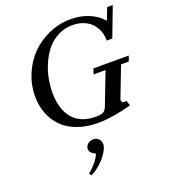

<svg xmlns="http://www.w3.org/2000/svg" viewBox="-173 -799 1090 1238"><g transform="rotate(-20 372.0 -180.0)"><path d="M395 13.2Q316.9 13.2 254.6 -9.8Q192.4 -32.7 152.6 -73.2Q112.8 -113.8 92 -168.2Q71.3 -222.7 71.3 -287.1Q71.3 -364.7 101.6 -436.5Q131.8 -508.3 183.1 -560.8Q234.4 -613.3 306.2 -644.8Q377.9 -676.3 457 -676.3Q523.9 -676.3 580.3 -652.8Q636.7 -629.4 673.8 -586.9L705.1 -668.9H743.7L667 -466.8H628.4Q629.4 -500 618.7 -530.3Q607.9 -560.5 586.7 -584.2Q565.4 -607.9 531.2 -622.1Q497.1 -636.2 454.6 -636.2Q400.9 -636.2 355.5 -613.3Q310.1 -590.3 279.1 -553Q248 -515.6 226.3 -467.5Q204.6 -419.4 194.6 -369.1Q184.6 -318.8 184.6 -270Q184.6 -157.2 238 -93.3Q291.5 -29.3 397 -29.3Q433.1 -29.3 448.2 -38.8Q463.4 -48.3 471.7 -70.3L556.6 -291H474.1L487.3 -327.6H729.5L715.8 -291H663.1L585.9 -90.3Q577.6 -72.3 585 -62.5Q592.3 -52.7 615.7 -58.1L626.5 -22.9Q494.6 13.2 395 13.2ZM238.3 315.9 229 300.3Q292 247.6 314.5 194.3Q274.4 176.3 274.4 149.4Q274.4 129.4 290.5 115.5Q306.6 101.6 328.6 101.6Q351.1 101.6 365.2 116.5Q379.4 131.3 379.4 152.3Q379.4 184.6 342.8 230.5Q323.2 256.3 293.7 280.8Q264.2 305.2 238.3 315.9Z"/></g></svg>

Font: Elstob 8pt Medium
Style: Italic
Weight: 500
Italic angle: -20°
Designer: Peter S. Baker
Version: Version 1.015